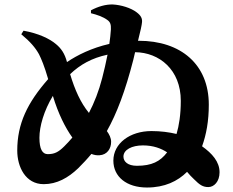

<svg xmlns="http://www.w3.org/2000/svg" viewBox="-20 -816 1040 857"><path d="M591 -76C550 -76 531 -95 531 -117C531 -148 569 -167 618 -167C665 -167 700 -153 726 -136C695 -95 657 -76 591 -76ZM193 -128C169 -128 156 -151 156 -201C156 -252 176 -322 216 -388C240 -308 272 -245 303 -202C292 -189 280 -176 267 -163C240 -136 222 -128 193 -128ZM377 -312C340 -357 314 -415 293 -485C338 -528 390 -557 460 -572C453 -537 445 -501 436 -467C421 -409 401 -358 377 -312ZM596 -634C607 -678 613 -704 614 -718C615 -733 610 -746 590 -761C564 -781 520 -794 484 -796C452 -797 418 -787 386 -770V-757C414 -750 440 -741 459 -727C472 -718 476 -707 475 -685C474 -664 471 -642 468 -620C389 -602 325 -570 279 -539C269 -577 253 -600 230 -619C202 -643 152 -667 85 -679L75 -663C115 -630 138 -603 154 -574C164 -554 178 -522 195 -463C102 -357 57 -264 57 -144C57 -71 94 6 175 6C234 6 284 -22 329 -65C349 -85 369 -106 388 -129C400 -124 413 -122 424 -123C458 -125 476 -152 476 -183C476 -200 468 -216 457 -231C501 -309 539 -409 575 -549L583 -583C691 -582 787 -505 787 -366C787 -304 779 -255 768 -218C735 -226 697 -231 656 -231C560 -231 486 -176 486 -99C486 -27 545 21 636 21C715 21 773 -7 815 -49C825 -37 835 -26 846 -16C871 9 885 19 910 19C935 19 960 -5 960 -47C960 -94 927 -131 882 -163C901 -216 912 -276 912 -349C912 -528 788 -634 599 -634Z"/></svg>

Font: Noto Serif CJK JP Black
Style: Regular
Weight: 900
Designer: Ryoko NISHIZUKA 西塚涼子 (kana & ideographs); Frank Grießhammer (Latin, Greek & Cyrillic); Wenlong ZHANG 张文龙 (bopomofo); San
Foundry: Adobe Systems Incorporated
Version: Version 1.001;PS 1.001;hotconv 16.6.54;makeotf.lib2.5.65590